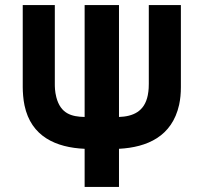

<svg xmlns="http://www.w3.org/2000/svg" viewBox="-20 -740 806 760"><path d="M451 0V-151C563 -157 661 -200 689 -325C694 -348 696 -371 696 -395V-720H569V-408C569 -401 569 -383 565 -363C552 -298 506 -279 451 -277V-720H315V-277C263 -278 220 -290 203 -355C197 -378 197 -398 197 -408V-720H70V-395C70 -376 72 -346 77 -323C103 -199 202 -156 315 -151V0Z"/></svg>

Font: Manrope ExtraBold
Style: Regular
Weight: 800
Designer: Mikhail Sharanda
Foundry: Mikhail Sharanda
Version: Version 4.505